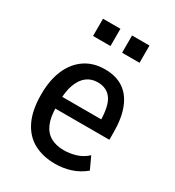

<svg xmlns="http://www.w3.org/2000/svg" viewBox="-173 -806 833 916"><g transform="rotate(30 243.0 -348.0)"><path d="M272 9Q203 9 153 -18.5Q103 -46 76 -102.5Q49 -159 49 -245Q49 -324 73.5 -381Q98 -438 144 -469.5Q190 -501 254 -501Q315 -501 356 -473.5Q397 -446 418 -392Q439 -338 439 -260V-220H126V-285H371L357 -268Q357 -357 331 -393.5Q305 -430 255 -430Q220 -430 195 -411Q170 -392 155.5 -354Q141 -316 141 -256V-233Q141 -174 156.5 -138Q172 -102 202 -85Q232 -68 276 -68Q308 -68 341 -78Q374 -88 401 -113L432 -46Q397 -17 356 -4Q315 9 272 9ZM284 -610V-705H380V-610ZM124 -610V-705H220V-610Z"/></g></svg>

Font: Nunito Sans 10pt Condensed SemiBold
Style: Regular
Weight: 600
Width: 3
Designer: Vernon Adams
Foundry: Vernon Adams
Version: Version 3.101;gftools[0.9.27]